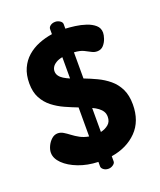

<svg xmlns="http://www.w3.org/2000/svg" viewBox="-150 -861 840 1007"><g transform="rotate(-20 270.5 -358.0)"><path d="M280 52Q264 52 253 43.5Q242 35 242 25V0Q182 -2 132.5 -21Q83 -40 53.5 -69Q24 -98 24 -130Q24 -147 33 -166.5Q42 -186 57.5 -200Q73 -214 92 -214Q108 -214 123 -205Q138 -196 155 -183Q172 -170 193 -158.5Q214 -147 242 -142V-304Q208 -317 172.5 -333Q137 -349 107.5 -372Q78 -395 60 -428.5Q42 -462 42 -510Q42 -558 58 -593.5Q74 -629 102 -653.5Q130 -678 166 -692.5Q202 -707 242 -713V-741Q242 -752 253 -760Q264 -768 280 -768Q294 -768 306 -760Q318 -752 318 -741V-716Q341 -715 371.5 -711Q402 -707 430.5 -697.5Q459 -688 478 -671.5Q497 -655 497 -629Q497 -616 490.5 -596.5Q484 -577 470.5 -562Q457 -547 435 -547Q419 -547 404.5 -555Q390 -563 370.5 -572.5Q351 -582 318 -584V-438Q352 -425 387 -408.5Q422 -392 451 -368Q480 -344 497.5 -308.5Q515 -273 515 -222Q515 -129 460.5 -73.5Q406 -18 318 -4V25Q318 35 306 43.5Q294 52 280 52ZM308 -143Q334 -149 351.5 -164Q369 -179 369 -206Q369 -223 361.5 -235.5Q354 -248 340 -258.5Q326 -269 308 -277ZM252 -462V-581Q230 -577 215.5 -568Q201 -559 194.5 -548Q188 -537 188 -525Q188 -511 196 -499.5Q204 -488 218.5 -479Q233 -470 252 -462Z"/></g></svg>

Font: Dosis ExtraBold
Style: Regular
Weight: 800
Designer: EdgarTolentino, PabloImpallari, IginoMarini
Foundry: EdgarTolentino, PabloImpallari, IginoMarini
Version: Version 3.001; ttfautohint (v1.8.2)